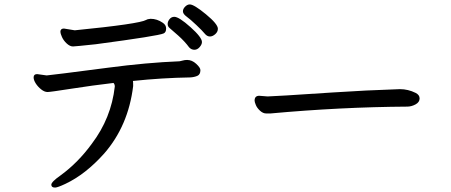

<svg xmlns="http://www.w3.org/2000/svg" viewBox="-20 -796 2040 868"><path d="M229 52Q212 52 212 39Q212 26 255 -4Q333 -61 395 -146Q483 -262 499 -405Q499 -415 493 -421Q399 -410 303 -395Q207 -380 195 -380Q181 -380 166 -392Q151 -404 141.5 -419Q132 -434 132 -446Q132 -461 148 -461L191 -455Q216 -457 469 -490Q642 -513 792 -519Q799 -520 807 -522.5Q815 -525 826 -525Q848 -525 867 -507.5Q886 -490 886 -479Q886 -459 872 -453Q858 -447 840 -446Q713 -444 581 -430Q582 -429 582 -407Q560 -227 451 -102Q367 -8 276 35Q240 52 229 52ZM310 -586Q296 -586 281.5 -599.5Q267 -613 260 -629Q253 -645 253 -652Q253 -667 269 -667L318 -659Q610 -688 641 -706Q646 -709 650.5 -709.5Q655 -710 661 -711Q690 -711 716 -693Q731 -683 731 -667Q731 -650 720 -645Q698 -634 413 -596Q319 -586 310 -586ZM859 -571Q845 -571 835 -582Q816 -608 786 -635Q756 -662 747 -669Q738 -676 738 -688Q738 -699 746.5 -709.5Q755 -720 768 -720Q789 -720 841 -673.5Q893 -627 893 -606Q893 -595 882.5 -583Q872 -571 859 -571ZM929 -631Q916 -631 905.5 -644Q895 -657 867.5 -683Q840 -709 823.5 -721Q807 -733 807 -745Q807 -756 817 -766Q827 -776 838 -776Q857 -776 911 -731.5Q965 -687 965 -666Q965 -652 953 -641.5Q941 -631 929 -631Z M1202 -283H1184Q1169 -283 1155.5 -295.5Q1142 -308 1136.5 -321.5Q1131 -335 1131 -341Q1131 -363 1152 -363L1190 -360Q1213 -360 1484 -378Q1635 -388 1788 -393Q1825 -393 1859 -376Q1877 -367 1877 -351Q1877 -334 1858.5 -324Q1840 -314 1821 -314Q1519 -312 1202 -283Z"/></svg>

Font: ToneOZ-Pinyin-WenKai-Medium
Style: Medium
Weight: 700
Designer: Fontworks Inc.
Foundry: ToneOZ
Version: Version 0.240331